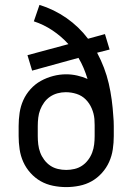

<svg xmlns="http://www.w3.org/2000/svg" viewBox="-20 -755 540 783"><path d="M250 8Q223 8 196 2.5Q169 -3 146 -16Q123 -29 104.5 -49.5Q86 -70 75 -94.5Q64 -119 60 -146Q56 -173 56 -200V-241Q56 -268 60 -295Q64 -322 75 -346.5Q86 -371 104.5 -391.5Q123 -412 146.5 -425Q170 -438 196.5 -445Q223 -452 250 -452Q272 -452 294.5 -447Q317 -442 337 -433Q330 -456 321 -477.5Q312 -499 300 -519L111 -467L92 -530L259 -575Q230 -607 194 -631Q158 -655 118 -668L141 -735Q200 -717 251 -681.5Q302 -646 339 -597L408 -616L427 -553L376 -540Q392 -510 404 -478.5Q416 -447 423.5 -414.5Q431 -382 435.5 -348.5Q440 -315 442 -282Q443 -272 443.5 -261.5Q444 -251 444 -241V-200Q444 -173 440 -146Q436 -119 425 -94.5Q414 -70 395.5 -49.5Q377 -29 354 -16Q331 -3 304 2.5Q277 8 250 8ZM250 -62Q267 -62 284 -66Q301 -70 315 -79.5Q329 -89 339.5 -103Q350 -117 356 -133Q362 -149 364 -166Q366 -183 366 -200V-221Q366 -233 366 -245Q366 -257 365 -270Q363 -292 354 -313Q345 -334 329.5 -349.5Q314 -365 292.5 -372Q271 -379 248 -379Q231 -379 214.5 -374.5Q198 -370 184 -360.5Q170 -351 160 -337Q150 -323 144 -307.5Q138 -292 136 -275Q134 -258 134 -241V-200Q134 -183 136 -166Q138 -149 144 -133Q150 -117 160.5 -103Q171 -89 185 -79.5Q199 -70 216 -66Q233 -62 250 -62Z"/></svg>

Font: Zed Sans
Style: Regular
Weight: 400
Designer: Belleve Invis
Foundry: Belleve Invis
Version: Version 1.0.0; ttfautohint (v1.8.4)